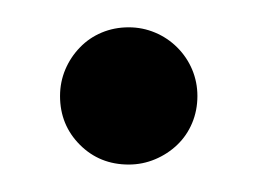

<svg xmlns="http://www.w3.org/2000/svg" viewBox="-20 -111 190 142"><path d="M24.4 -40Q24.4 -50.3 28.3 -59.6Q32.2 -68.8 39.1 -75.9Q45.9 -83 55.2 -86.9Q64.5 -90.8 75.2 -90.8Q85.4 -90.8 94.7 -86.9Q104 -83 111.1 -75.9Q118.2 -68.8 122.1 -59.6Q126 -50.3 126 -40Q126 -29.3 122.1 -20Q118.2 -10.7 111.1 -3.9Q104 2.9 94.7 6.8Q85.4 10.7 75.2 10.7Q53.7 10.7 39.1 -3.9Q24.4 -18.6 24.4 -40Z"/></svg>

Font: Crushed
Style: Regular
Weight: 400
Width: 3
Designer: Astigmatic (AOETI)
Foundry: Astigmatic (AOETI)
Version: Version 001.000